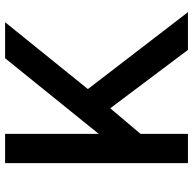

<svg xmlns="http://www.w3.org/2000/svg" viewBox="-22 -718 740 735"><g transform="rotate(-90 347.5 -350.0)"><path d="M91 0V-700H203V-341.5L492.5 -700H630.5L374.5 -383L669 0H524.5L301 -297.5L203 -181.5V0Z"/></g></svg>

Font: Geologica Thin Roman
Style: Regular
Weight: 400
Version: Version 1.010;gftools[0.9.28]